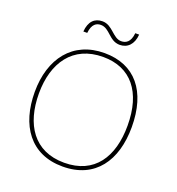

<svg xmlns="http://www.w3.org/2000/svg" viewBox="-159 -1122 1072 1166"><g transform="rotate(20 377.0 -539.0)"><path d="M215 -897H240C246 -957 275 -971 302 -971C360 -971 381 -896 449 -896C499 -896 535 -930 540 -995H515C509 -934 479 -920 450 -920C396 -920 370 -995 304 -995C253 -995 220 -963 215 -897ZM690 -451C690 -683 579 -818 382 -818C177 -818 63 -667 63 -452C63 -236 168 -83 376 -83C587 -83 690 -236 690 -451ZM90 -452C90 -649 186 -793 382 -793C562 -793 663 -668 663 -451C663 -249 573 -108 377 -108C182 -108 90 -252 90 -452Z"/></g></svg>

Font: Noto Sans Telugu UI Thin
Style: Regular
Weight: 100
Designer: Jelle Bosma - Monotype Design Team
Foundry: Monotype Imaging Inc.
Version: Version 2.005